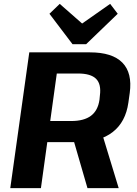

<svg xmlns="http://www.w3.org/2000/svg" viewBox="-20 -970 706 990"><path d="M131 -700H444Q559 -700 611 -647Q663 -594 649 -491L642 -441Q628 -341 561 -289Q494 -237 379 -237H216L232 -346H347Q413 -346 449 -373Q485 -400 493 -456L495 -477Q503 -536 475.5 -563.5Q448 -591 382 -591H238L278 -628L191 0H33ZM353 -269H510L592 0H431ZM587 -899 424 -742H354L235 -899L288 -950L443 -814H354L548 -950Z"/></svg>

Font: Pathway Extreme 28pt
Style: Bold Italic
Weight: 700
Italic angle: -8°
Designer: Eduardo Rodriguez Tunni
Foundry: Eduardo Rodriguez Tunni
Version: Version 1.001;gftools[0.9.26]